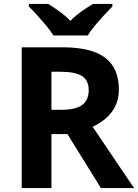

<svg xmlns="http://www.w3.org/2000/svg" viewBox="-20 -954 700 974"><path d="M298 -714Q444 -714 513.5 -661Q583 -608 583 -500Q583 -451 564.5 -414.5Q546 -378 515.5 -352.5Q485 -327 450 -311L660 0H492L322 -274H241V0H90V-714ZM287 -590H241V-397H290Q365 -397 397.5 -422Q430 -447 430 -496Q430 -547 395.5 -568.5Q361 -590 287 -590ZM251 -774Q237 -797 214.5 -824Q192 -851 168.5 -877Q145 -903 126 -921V-934H225Q251 -918 281 -896.5Q311 -875 337 -848Q363 -875 394 -896.5Q425 -918 451 -934H550V-921Q532 -903 508 -877Q484 -851 461.5 -824Q439 -797 425 -774Z"/></svg>

Font: Noto Sans Hanifi Rohingya
Style: Bold
Weight: 700
Designer: Monotype Design Team and DaltonMaag
Foundry: Google LLC
Version: Version 2.102; ttfautohint (v1.8.4.7-5d5b)